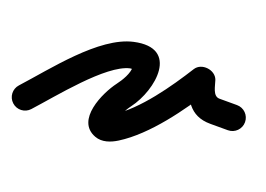

<svg xmlns="http://www.w3.org/2000/svg" viewBox="-99 -448 895 646"><g transform="rotate(20 348.5 -125.5)"><path d="M-21.3 36.2C-3 53 25.5 51.7 42.2 33.3C104.3 -34.6 227.7 -191.2 307.8 -209.1C312.4 -210.1 324.8 -208.3 319.8 -211.7C317.5 -213.3 314.2 -221 314.4 -218.2C315.9 -193.8 297 -163.6 283 -145C248.7 -99.3 194.9 16.8 276.2 47.3C303.1 57.5 331.9 46.5 354.8 32.2C446.1 -24.9 529.2 -141.6 586.1 -232C595.1 -246.4 572.2 -256.8 548.4 -259.5C524.6 -262.2 499.9 -257.3 505.5 -241.2C526.5 -180.9 548.6 -126 625 -126C646 -126 667 -126 688 -126C712.9 -126 733 -146.1 733 -171C733 -195.9 712.9 -216 688 -216C667 -216 646 -216 625 -216C600.7 -216 597.1 -251.8 590.5 -270.8C584.9 -286.8 569.3 -296.3 552.8 -298.2C536.3 -300.1 519 -294.4 509.9 -280C460.7 -201.7 386 -93.5 307.2 -44.2C285.1 -30.4 313.4 -45.5 323.9 -19.6C325 -16.9 324.2 -25.2 324.7 -28C326.1 -35.1 328.3 -42.1 331 -48.8C337 -63.8 345.3 -78 355 -91C413.3 -168.8 441.8 -331.2 288.2 -296.9C173.6 -271.3 55.6 -114.8 -24.2 -27.3C-41 -9 -39.7 19.5 -21.3 36.2Z"/></g></svg>

Font: FRB American Cursive Guidelines Arrows Black
Style: Bold Italic
Weight: 900
Italic angle: -25°
Version: Version 2.0;Modular Font Editor K font №1